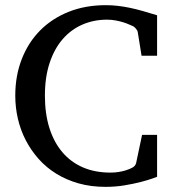

<svg xmlns="http://www.w3.org/2000/svg" viewBox="-20 -707 667 743"><path d="M587.9 -22.9Q585.9 -22 568.8 -15.9Q551.8 -9.8 524.4 -2.7Q497.1 4.4 461.7 10.3Q426.3 16.1 388.2 16.1Q332 16.1 284.4 2.7Q236.8 -10.7 198 -34.7Q159.2 -58.6 129.6 -91.8Q100.1 -125 79.8 -164.1Q59.6 -203.1 49.3 -247.1Q39.1 -291 39.1 -336.9Q39.1 -414.6 64.5 -479Q89.8 -543.5 135.7 -589.6Q181.6 -635.7 246.1 -661.4Q310.5 -687 389.2 -687Q413.6 -687 436.3 -684.3Q459 -681.6 482.4 -676.8Q505.9 -671.9 531.7 -664.6Q557.6 -657.2 587.9 -647.9V-491.2H527.8L513.2 -582Q512.2 -588.9 506.3 -595.7Q500.5 -602.5 496.1 -605Q490.2 -607.4 480.7 -611.8Q471.2 -616.2 458 -620.4Q444.8 -624.5 428.7 -627.7Q412.6 -630.9 394 -630.9Q342.8 -630.9 298.8 -611.8Q254.9 -592.8 222.7 -555.7Q190.4 -518.6 172.1 -463.6Q153.8 -408.7 153.8 -336.9Q153.8 -267.1 171.1 -211.9Q188.5 -156.7 221.2 -118.2Q253.9 -79.6 300.8 -59.3Q347.7 -39.1 407.2 -39.1Q424.8 -39.1 439.2 -41.5Q453.6 -43.9 464.4 -47.1Q475.1 -50.3 481 -53Q486.8 -55.7 487.8 -56.2Q495.6 -59.1 500.5 -64.5Q505.4 -69.8 506.8 -76.2L529.8 -185.1H587.9Z"/></svg>

Font: BabelStone Ogham Special
Style: Regular
Weight: 400
Designer: Andrew West
Foundry: BabelStone
Version: Version 1.02 March 14, 2022